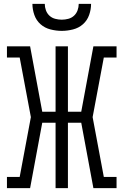

<svg xmlns="http://www.w3.org/2000/svg" viewBox="-20 -975 640 995"><path d="M16 0V-58H82L140 -368L82 -677H16V-735H136L199 -396H268V-735H332V-396H401L464 -735H584V-677H518L460 -368L518 -58H584V0H464L401 -339H332V0H268V-339H199L136 0ZM300 -815Q271 -815 241.5 -822.5Q212 -830 190 -849.5Q168 -869 158 -897.5Q148 -926 148 -955H212Q212 -938 218 -921.5Q224 -905 236.5 -893.5Q249 -882 266 -877.5Q283 -873 300 -873Q317 -873 334 -877.5Q351 -882 363.5 -893.5Q376 -905 382 -921.5Q388 -938 388 -955H452Q452 -926 442 -897.5Q432 -869 410 -849.5Q388 -830 358.5 -822.5Q329 -815 300 -815Z"/></svg>

Font: Iosevka Curly Slab LtEx
Style: Regular
Weight: 300
Width: 7
Monospace: yes
Designer: Belleve Invis
Foundry: Belleve Invis
Version: Version 11.1.0; ttfautohint (v1.8.3)